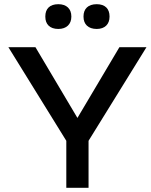

<svg xmlns="http://www.w3.org/2000/svg" viewBox="-20 -895 718 915"><path d="M20 -670 296 -224V0H402V-224L678 -670H549L349 -333L149 -670ZM196 -815C196 -780 217 -757 258 -757C297 -757 320 -780 320 -815V-817C320 -853 297 -875 258 -875C217 -875 196 -853 196 -817ZM378 -815C378 -780 400 -757 441 -757C480 -757 502 -780 502 -815V-817C502 -853 481 -875 441 -875C400 -875 378 -853 378 -817Z"/></svg>

Font: LT Wave Text Medium
Style: Regular
Weight: 500
Designer: Daniel Lyons
Version: Version 2.5 (Glyphs App)